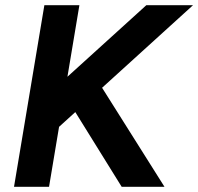

<svg xmlns="http://www.w3.org/2000/svg" viewBox="-20 -720 764 740"><path d="M148 -177 157 -349 544 -700H724ZM34 0 151 -700H286L169 0ZM449 0 228 -356 338 -438 614 0Z"/></svg>

Font: Figtree
Style: Bold Italic
Weight: 700
Italic angle: -9.5°
Foundry: Erik Kennedy
Version: Version 2.001;gftools[0.9.30]